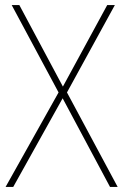

<svg xmlns="http://www.w3.org/2000/svg" viewBox="-20 -734 484 754"><path d="M442 0H412L226 -348L32 0H2L210 -371L26 -714H56L227 -394L401 -714H431L243 -371Z"/></svg>

Font: Noto Sans Khmer UI SemiCondensed Thin
Style: Regular
Weight: 100
Width: 4
Designer: Danh Hong and the Monotype Design Team
Foundry: Monotype Imaging Inc.
Version: Version 2.002; ttfautohint (v1.8.4.7-5d5b)